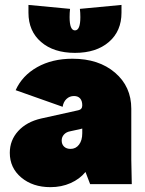

<svg xmlns="http://www.w3.org/2000/svg" viewBox="-20 -752 592 784"><path d="M186 12.2Q113.8 12.2 66.9 -27.1Q20 -66.4 20 -127.9Q20 -179.2 54.2 -216.8Q88.4 -254.4 147.9 -268.1L299.8 -301.8Q315.9 -305.2 315.9 -321.8Q315.9 -340.3 307.1 -350.1Q298.3 -359.9 282.2 -359.9Q264.2 -359.9 251.5 -347.9Q238.8 -335.9 235.8 -315.9L43.9 -383.8Q70.8 -443.4 131.8 -477.8Q192.9 -512.2 275.9 -512.2Q383.3 -512.2 449.7 -455.3Q516.1 -398.4 516.1 -308.1V-100.1L518.1 0H348.1L329.1 -49.8Q305.7 -21 268.3 -4.4Q231 12.2 186 12.2ZM96.2 -700.2V-731.9L266.1 -715.8Q264.2 -700.2 264.2 -682.1Q264.2 -627.9 286.1 -627.9Q308.1 -627.9 308.1 -682.1Q308.1 -700.2 306.2 -715.8L476.1 -731.9V-700.2Q476.1 -625 424.6 -580.6Q373 -536.1 286.1 -536.1Q199.2 -536.1 147.7 -580.6Q96.2 -625 96.2 -700.2ZM231.9 -178.2Q231.9 -162.6 241.7 -153.3Q251.5 -144 268.1 -144Q289.6 -144 302.7 -161.4Q315.9 -178.7 315.9 -208V-227.1Q314.5 -226.6 303.7 -223.9Q293 -221.2 286.1 -220.2L266.1 -215.8Q250.5 -212.9 241.2 -202.6Q231.9 -192.4 231.9 -178.2Z"/></svg>

Font: Apfel Grotezk Satt
Style: Regular
Weight: 900
Designer: Luigi Gorlero
Foundry: © 2023, Luigi Gorlero & Collletttivo
Version: Version 2.000;Glyphs 3.2 (3217)